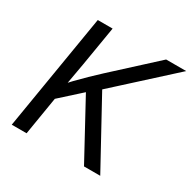

<svg xmlns="http://www.w3.org/2000/svg" viewBox="-161 -886 1041 1045"><g transform="rotate(30 359.5 -364.0)"><path d="M140.6 -208 152.3 -307.1Q183.1 -341.3 213.1 -372.6Q243.2 -403.8 273.9 -433.6Q304.7 -463.4 336.4 -492.7L592.8 -727.5H718.8L353 -394.5L347.7 -395ZM42.5 0 163.1 -727.5H256.3L214.8 -478.5L187 -321.8L181.2 -276.4L135.7 0ZM496.6 0 295.4 -370.1 356.4 -442.4 598.6 0Z"/></g></svg>

Font: Adwaita Sans
Style: Italic
Weight: 400
Italic angle: -9.39999°
Designer: Rasmus Andersson
Foundry: rsms
Version: Version 4.001;git-9221beed3